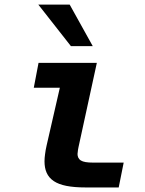

<svg xmlns="http://www.w3.org/2000/svg" viewBox="-20 -825 642 849"><path d="M293.5 -621.1H390.1L288.1 -804.7H149.4ZM359.9 3.9H504.9L526.9 -106H391.1C365.7 -106 348.1 -108.9 337.9 -115.2C326.7 -122.1 322.8 -132.8 322.8 -144C322.8 -147.9 323.2 -151.4 324.2 -156.7C325.2 -162.1 323.7 -158.7 327.1 -174.3L408.2 -546.9H150.4L129.4 -437H244.6L186 -181.2C182.6 -167 180.7 -154.3 179.2 -142.6C177.7 -131.3 176.8 -122.6 176.8 -111.8C176.8 -74.2 188 -43.9 218.3 -23.9C246.1 -5.4 290.5 3.9 359.9 3.9Z"/></svg>

Font: Hack
Style: Bold Oblique
Weight: 700
Italic angle: -12°
Monospace: yes
Designer: Christopher Simpkins
Foundry: Christopher Simpkins
Version: Version 2.010